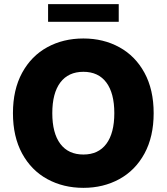

<svg xmlns="http://www.w3.org/2000/svg" viewBox="-20 -904 811 934"><path d="M385.7 9.8Q288.1 9.8 210.2 -32.7Q132.3 -75.2 87.6 -157.2Q43 -239.3 43 -353.5Q43 -467.8 87.6 -549.8Q132.3 -631.8 210 -674.3Q287.6 -716.8 385.7 -716.8Q482.9 -716.8 560.5 -674.3Q638.2 -631.8 682.9 -549.8Q727.5 -467.8 727.5 -353.5Q727.5 -239.3 682.9 -157.2Q638.2 -75.2 560.5 -32.7Q482.9 9.8 385.7 9.8ZM385.7 -554.7Q312.5 -554.7 273.4 -502.7Q234.4 -450.7 234.4 -353.5Q234.4 -256.3 273.4 -204.3Q312.5 -152.3 385.7 -152.3Q458.5 -152.3 497.3 -204.3Q536.1 -256.3 536.1 -353.5Q536.1 -450.7 497.3 -502.7Q458.5 -554.7 385.7 -554.7ZM557.6 -797.9H213.9V-883.8H557.6Z"/></svg>

Font: Pretendard JP Black
Style: Regular
Weight: 900
Designer: Base glyphs from Inter by Rasmus Andersson; Hangeul glyphs from Noto Sans CJK(Source Han Sans) by Jang Soo-young and Kan
Foundry: Kil Hyung-jin
Version: Version 1.309